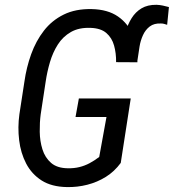

<svg xmlns="http://www.w3.org/2000/svg" viewBox="-20 -758 713 788"><path d="M543 -502.9H474.1L483.4 -566.9Q486.8 -597.2 495.6 -627.7Q504.4 -658.2 520.3 -683.6Q536.1 -709 561 -723.9Q585.9 -738.8 622.6 -738.3Q635.7 -737.8 648.4 -735.1Q661.1 -732.4 673.3 -729L666 -656.2Q659.7 -658.2 653.8 -659.9Q647.9 -661.6 641.1 -661.6Q612.8 -663.1 594.7 -649.4Q576.7 -635.7 566.7 -613.5Q556.6 -591.3 552.7 -566.9ZM516.6 -354 475.6 -89.4Q449.7 -54.2 414.6 -32.2Q379.4 -10.3 338.4 0.2Q297.4 10.7 254.9 9.8Q191.9 8.8 150.9 -17.3Q109.9 -43.5 87.4 -86.7Q64.9 -129.9 58.6 -182.6Q52.2 -235.4 59.6 -289.1L80.1 -422.4Q88.4 -481.4 107.9 -535.6Q127.4 -589.8 160.2 -632.1Q192.9 -674.3 241.5 -698.2Q290 -722.2 356.9 -720.7Q422.4 -719.2 464.1 -690.4Q505.9 -661.6 525.6 -613Q545.4 -564.5 543.9 -502.4L456.5 -502.9Q457 -539.6 448.2 -571Q439.5 -602.5 416.7 -622.3Q394 -642.1 352.1 -643.6Q304.2 -645.5 271.2 -626.7Q238.3 -607.9 217.5 -575.4Q196.8 -543 185.1 -503.2Q173.3 -463.4 167.5 -423.3L147 -288.6Q142.6 -255.4 143.1 -217.3Q143.6 -179.2 154.1 -145.3Q164.6 -111.3 189.5 -89.6Q214.4 -67.9 258.3 -67.4Q284.2 -66.9 305.9 -72.3Q327.6 -77.6 347.4 -88.1Q367.2 -98.6 387.2 -113.8L417 -277.8H290L303.7 -354Z"/></svg>

Font: Roboto Condensed
Style: Italic
Weight: 400
Italic angle: -12°
Designer: Christian Robertson
Foundry: Google
Version: Version 3.0